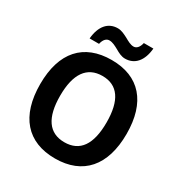

<svg xmlns="http://www.w3.org/2000/svg" viewBox="-210 -1075 1174 1239"><g transform="rotate(30 377.0 -456.0)"><path d="M184 -773H254C262 -810 281 -826 302 -826C325 -826 347 -814 371 -801C395 -787 419 -774 446 -774C518 -774 565 -828 573 -922H502C494 -886 476 -869 455 -869C433 -869 410 -882 387 -895C362 -908 337 -921 310 -921C238 -921 192 -867 184 -773ZM377 10C584 10 699 -122 699 -358C699 -594 585 -724 378 -724C171 -724 55 -596 55 -359C55 -121 170 10 377 10ZM377 -111C262 -111 204 -195 204 -358C204 -521 263 -605 378 -605C492 -605 550 -522 550 -358C550 -193 492 -111 377 -111Z"/></g></svg>

Font: Kathrein 75 Bold
Style: Regular
Weight: 700
Designer: Lazydogs Typefoundry, based on Open Sans by Ascender Corporation
Foundry: Lazydogs Typefoundry
Version: Version 1.003;PS 001.003;hotconv 1.0.88;makeotf.lib2.5.64775